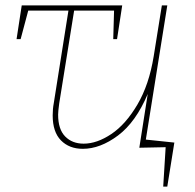

<svg xmlns="http://www.w3.org/2000/svg" viewBox="-20 -542 717 707"><path d="M517 -28 622 -17 596 145H581L590 0L493 2L524 -196Q480 -92 414.5 -43Q349 6 285 6Q235 6 204.5 -25Q174 -56 174 -117Q174 -141 178 -162L232 -503H84L56 -398H41L60 -522H430L411 -398H397L400 -503H253L198 -161Q194 -131 194 -120Q194 -66 220 -39.5Q246 -13 288 -13Q337 -13 390 -48.5Q443 -84 486 -157Q529 -230 546 -335L576 -522H596Z"/></svg>

Font: Bitter Pro Thin
Style: Italic
Weight: 250
Italic angle: -9°
Designer: Sol Matas, and Bitter project Authors
Foundry: Sol Matas
Version: Version 1.010